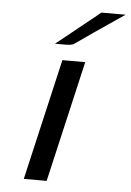

<svg xmlns="http://www.w3.org/2000/svg" viewBox="-50 -707 509 745"><g transform="rotate(5 204.5 -334.5)"><path d="M71 0 180 -472H269L160 0ZM146 -533 315 -669H409Q323 -610 293 -590L217 -537Q205 -533 191 -533Z"/></g></svg>

Font: Coval
Style: Book Italic
Weight: 350
Foundry: Context Ltd
Version: Version 001.000